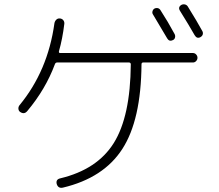

<svg xmlns="http://www.w3.org/2000/svg" viewBox="-20 -860 1040 911"><path d="M800.8 -669.9Q783.2 -661.1 773.4 -677.7Q746.1 -724.6 706.1 -791Q701.2 -797.9 703.6 -806.6Q706.1 -815.4 712.9 -819.3Q720.7 -823.2 729 -821.3Q737.3 -819.3 742.2 -810.5Q776.4 -757.8 808.6 -698.2Q812.5 -690.4 810.5 -682.1Q808.6 -673.8 800.8 -669.9ZM840.8 -836.9Q848.6 -840.8 857.4 -838.9Q866.2 -836.9 871.1 -829.1Q916 -756.8 940.4 -711.9Q944.3 -704.1 941.9 -696.3Q939.5 -688.5 930.7 -683.6Q914.1 -674.8 903.3 -693.4Q877.9 -738.3 834 -808.6Q823.2 -826.2 840.8 -836.9ZM285.2 -747.1Q276.4 -674.8 259.8 -617.2Q257.8 -608.4 265.6 -608.4H895.5Q904.3 -608.4 910.6 -601.6Q917 -594.7 917 -585.9Q917 -577.1 910.6 -570.3Q904.3 -563.5 895.5 -563.5H659.2Q651.4 -563.5 651.4 -554.7Q649.4 -291 560.5 -153.3Q471.7 -15.6 278.3 30.3Q255.9 35.2 249 12.7Q244.1 -8.8 265.6 -13.7Q441.4 -55.7 520 -181.6Q598.6 -307.6 600.6 -554.7Q600.6 -562.5 592.8 -563.5H251Q243.2 -563.5 240.2 -554.7Q196.3 -436.5 109.4 -333Q94.7 -315.4 75.2 -329.1Q68.4 -334 67.4 -343.3Q66.4 -352.5 72.3 -360.4Q207 -523.4 238.3 -750Q240.2 -759.8 247.1 -766.6Q253.9 -773.4 264.2 -772.5Q274.4 -771.5 280.3 -764.2Q286.1 -756.8 285.2 -747.1Z"/></svg>

Font: Rounded Mgen+ 1m light
Style: Regular
Weight: 200
Designer: [Source Han Sans]
Ryoko NISHIZUKA  (kana & ideographs); Paul D. Hunt (Latin, Greek & Cyrillic); Wenlong ZHANG  (bopomofo
Version: Version 1.059.20150602